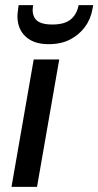

<svg xmlns="http://www.w3.org/2000/svg" viewBox="-20 -732 385 752"><path d="M25 0 112 -499H212L125 0ZM171 -559Q125 -559 96 -577Q67 -595 55.5 -626Q44 -657 51 -697L53 -712H110Q103 -676 120 -656Q137 -636 185 -636Q233 -636 257 -656Q281 -676 288 -712H345L342 -696Q335 -656 312 -625.5Q289 -595 254 -577Q219 -559 171 -559Z"/></svg>

Font: DM Sans 20pt Medium
Style: Italic
Weight: 500
Italic angle: -10°
Version: Version 4.004;gftools[0.9.30]